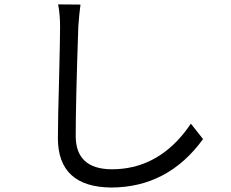

<svg xmlns="http://www.w3.org/2000/svg" viewBox="-20 -797 1040 863"><path d="M241.2 -777.3 341.8 -776.4Q335.9 -734.4 332 -676.8Q320.3 -339.8 320.3 -182.6Q322.3 -37.1 482.4 -36.1Q677.7 -36.1 809.6 -202.1Q824.2 -220.7 837.9 -241.2L892.6 -171.9Q735.4 44.9 480.5 45.9Q241.2 43.9 240.2 -174.8Q240.2 -254.9 246.1 -464.8Q250 -627.9 250 -676.8Q250 -733.4 241.2 -777.3Z"/></svg>

Font: Taipei Sans TC Beta
Style: Regular
Weight: 400
Designer: JT Foundry
Foundry: JT Foundry
Version: Version 1.000